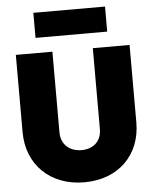

<svg xmlns="http://www.w3.org/2000/svg" viewBox="-61 -983 837 1046"><g transform="rotate(-5 357.0 -460.0)"><path d="M358 12C546 12 668 -112 668 -288V-712H467V-270C467 -202 421 -164 358 -164C295 -164 246 -202 246 -271V-712H46V-289C46 -113 170 12 358 12ZM161 -795H553V-932H161Z"/></g></svg>

Font: MV Cash Black
Style: Regular
Weight: 900
Designer: Rodrigo Fuenzalida
Foundry: fragTYPE
Version: Version 1.100;Glyphs 3.1.2 (3151)